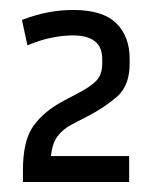

<svg xmlns="http://www.w3.org/2000/svg" viewBox="-20 -810 311 385"><path d="M239 -445H26V-469Q26 -528 47 -557.5Q68 -587 108 -608L140 -625Q161 -636 173 -648Q185 -660 185 -683V-692Q185 -739 126 -739Q107 -739 84 -734.5Q61 -730 35 -719L24 -770Q50 -780 75 -785Q100 -790 127 -790Q186 -790 213 -763.5Q240 -737 240 -692V-683Q240 -638 214.5 -616Q189 -594 156 -577L125 -561Q106 -551 95.5 -537Q85 -523 82 -497H239Z"/></svg>

Font: Inria Sans Light
Style: Regular
Weight: 300
Designer: Black Foundry Team
Foundry: Black Foundry
Version: Version 1.2; ttfautohint (v1.8.3)